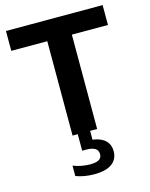

<svg xmlns="http://www.w3.org/2000/svg" viewBox="-121 -672 756 966"><g transform="rotate(-15 257.0 -189.0)"><path d="M193 0V-491.5H5.5V-595H509V-491.5H321V0ZM248.5 216.5Q222.5 216.5 198.2 212.2Q174 208 153.5 200V146Q177 155.5 200 159.2Q223 163 242.5 163Q271.5 163 287 154.2Q302.5 145.5 302.5 125.5Q302.5 105 286.5 95.5Q270.5 86 241.5 86H220V-10H284.5V65.5L256.5 44.5Q311.5 44.5 342 66.2Q372.5 88 372.5 129.5Q372.5 170 341.8 193.2Q311 216.5 248.5 216.5Z"/></g></svg>

Font: Encode Sans SC SemiCondensed SemiBold
Style: Regular
Weight: 600
Width: 4
Designer: Multiple Designers
Foundry: Impallari Type
Version: Version 3.002